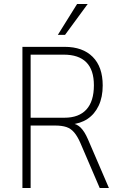

<svg xmlns="http://www.w3.org/2000/svg" viewBox="-20 -939 608 959"><path d="M92 0V-705H303Q393 -705 443 -655Q493 -605 493 -512Q493 -454 473 -411.5Q453 -369 417 -345Q381 -321 330 -317L331 -324L337 -323Q363 -321 382.5 -302Q402 -283 419 -244L524 0H478L381 -226Q367 -258 350.5 -277.5Q334 -297 311.5 -304.5Q289 -312 255 -312H133V0ZM133 -351H302Q374 -351 411.5 -392Q449 -433 449 -513Q449 -590 411 -628Q373 -666 299 -666H133ZM269 -765 365 -919H418L305 -765Z"/></svg>

Font: Nunito Sans 10pt Condensed ExtraLight
Style: Regular
Weight: 250
Width: 3
Designer: Vernon Adams
Foundry: Vernon Adams
Version: Version 3.101;gftools[0.9.27]